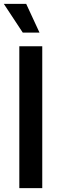

<svg xmlns="http://www.w3.org/2000/svg" viewBox="-21 -965 315 985"><path d="M195.8 -727.5H78.1V0H195.8ZM95.7 -797.9H181.6L113.3 -945.3H-1.5Z"/></svg>

Font: Raveo Medium
Style: Regular
Weight: 500
Designer: Jakub Foglar, Rasmus Andersson (Inter)
Foundry: Jakubfoglar.com
Version: Version 1.100;Glyphs 3.2.3 (3260)